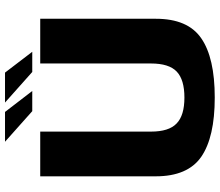

<svg xmlns="http://www.w3.org/2000/svg" viewBox="-74 -778 856 747"><g transform="rotate(-90 353.5 -404.0)"><path d="M348 4C451 4 528 -13.5 578.5 -48.5C629.5 -83.5 654.5 -142.5 654.5 -225.5V-675H480.5V-244C480.5 -197.5 470 -164 449 -144C428 -124 394.5 -114 348 -114C301.5 -114 268 -124 247 -144.5C226 -164.5 215.5 -197.5 215.5 -244V-675H41.5V-225.5C41.5 -142.5 67 -83.5 117.5 -48.5C168.5 -13.5 245 4 348 4ZM295 -706H373.5L292 -812H176ZM447.5 -706H526L445 -812H328.5Z"/></g></svg>

Font: Anybody
Style: Bold
Weight: 700
Designer: Tyler Finck
Foundry: Etcetera Type Company
Version: Version 1.110